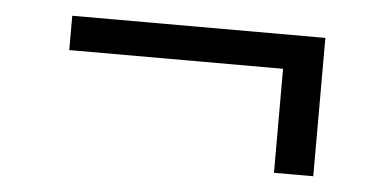

<svg xmlns="http://www.w3.org/2000/svg" viewBox="-32 -364 733 365"><g transform="rotate(5 334.5 -182.0)"><path d="M576 -313.5V-49.5H501V-248H93V-313.5Z"/></g></svg>

Font: Merriweather 72pt
Style: Bold
Weight: 700
Version: Version 2.100